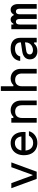

<svg xmlns="http://www.w3.org/2000/svg" viewBox="1798 -2686 904 4540"><g transform="rotate(-90 2250.0 -416.0)"><path d="M70 -600H190L374 -97H384L567 -600H680L460 0H290Z M1335 -362 1298 -305Q1298 -406 1256 -461Q1214 -516 1138 -516Q1054 -516 1006 -459.5Q958 -403 958 -305Q958 -200 1006 -142Q1054 -84 1142 -84Q1197 -84 1240.5 -110Q1284 -136 1314 -184H1418Q1395 -94 1319.5 -39Q1244 16 1142 16Q1052 16 986 -22.5Q920 -61 885 -133.5Q850 -206 850 -305Q850 -398 886 -468.5Q922 -539 987 -577.5Q1052 -616 1138 -616Q1218 -616 1277.5 -579Q1337 -542 1368.5 -472Q1400 -402 1400 -307Q1400 -292 1398 -264H935V-362Z M1620 -600H1730V-552H1760Q1785 -582 1825 -599Q1865 -616 1911 -616Q1980 -616 2032.5 -586Q2085 -556 2113.5 -501.5Q2142 -447 2142 -376V0H2032V-346Q2032 -425 1993 -467.5Q1954 -510 1881 -510Q1808 -510 1769 -467.5Q1730 -425 1730 -346V0H1620Z M2370 -848H2480V-552H2510Q2535 -582 2575 -599Q2615 -616 2661 -616Q2730 -616 2782.5 -586Q2835 -556 2863.5 -501.5Q2892 -447 2892 -376V0H2782V-346Q2782 -425 2743 -467.5Q2704 -510 2631 -510Q2558 -510 2519 -467.5Q2480 -425 2480 -346V0H2370Z M3530 -279 3316 -247Q3274 -240 3253.5 -219Q3233 -198 3233 -163Q3233 -131 3261 -109.5Q3289 -88 3332 -88Q3383 -88 3426 -110.5Q3469 -133 3493.5 -172.5Q3518 -212 3518 -259V-380Q3518 -443 3478.5 -478Q3439 -513 3368 -513Q3294 -513 3247 -481Q3200 -449 3186 -390H3080Q3086 -459 3123 -510Q3160 -561 3224 -588.5Q3288 -616 3372 -616Q3494 -616 3560 -557Q3626 -498 3626 -388V0H3518V-60H3488Q3459 -22 3415 -3Q3371 16 3310 16Q3251 16 3207 -6Q3163 -28 3139.5 -67.5Q3116 -107 3116 -160Q3116 -234 3165 -281.5Q3214 -329 3305 -342L3530 -376Z M3940 -600V-552H4019L3954 -512Q3957 -560 3986 -588Q4015 -616 4062 -616Q4105 -616 4135 -583.5Q4165 -551 4172 -498L4107 -546H4235L4175 -512Q4178 -559 4210.5 -587.5Q4243 -616 4292 -616Q4351 -616 4387.5 -569Q4424 -522 4424 -446V0H4314V-400Q4314 -446 4297.5 -469Q4281 -492 4248 -492Q4215 -492 4198.5 -469Q4182 -446 4182 -400V0H4072V-400Q4072 -446 4055.5 -469Q4039 -492 4006 -492Q3973 -492 3956.5 -469Q3940 -446 3940 -400V0H3830V-600Z"/></g></svg>

Font: Martian Mono VF sWd Rg
Style: Regular
Weight: 400
Width: 6
Monospace: yes
Designer: Roman Shamin
Foundry: Evil Martians
Version: Version 1.100